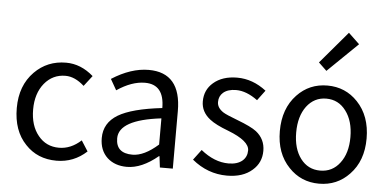

<svg xmlns="http://www.w3.org/2000/svg" viewBox="-56 -985 2248 1111"><g transform="rotate(5 1068.0 -429.5)"><path d="M125 -62Q51 -139 51 -271Q51 -402 130 -482Q204 -557 313 -557Q399 -557 472 -493L425 -432Q371 -481 316 -481Q242 -481 194 -423Q146 -364 146 -271Q146 -177 193 -120Q239 -63 314 -63Q383 -63 442 -117L481 -56Q406 13 306 13Q195 13 125 -62Z M601 -27Q556 -69 556 -141Q556 -229 636 -277Q715 -324 890 -344Q890 -481 778 -481Q701 -481 615 -423L579 -486Q690 -557 793 -557Q981 -557 981 -334V0H906L898 -65H895Q801 13 715 13Q645 13 601 -27ZM890 -132V-284Q645 -255 645 -147Q645 -60 741 -60Q809 -60 890 -132Z M1093 -62 1138 -122Q1217 -58 1299 -58Q1351 -58 1380 -83Q1406 -106 1406 -143Q1406 -198 1282 -246Q1207 -274 1173 -301Q1120 -342 1120 -403Q1120 -470 1169 -512Q1221 -557 1307 -557Q1397 -557 1476 -496L1432 -437Q1367 -485 1307 -485Q1259 -485 1232 -462Q1208 -441 1208 -407Q1208 -373 1245 -349Q1264 -337 1328 -313Q1410 -282 1441 -258Q1494 -216 1494 -148Q1494 -79 1443 -35Q1389 13 1296 13Q1184 13 1093 -62Z M1655 -62Q1579 -141 1579 -271Q1579 -402 1655 -482Q1726 -557 1831 -557Q1936 -557 2007 -482Q2083 -402 2083 -271Q2083 -141 2007 -62Q1936 13 1831 13Q1726 13 1655 -62ZM1945 -120Q1989 -177 1989 -271Q1989 -365 1945 -423Q1902 -481 1831 -481Q1761 -481 1717 -423Q1674 -365 1674 -271Q1674 -177 1717 -120Q1760 -63 1831 -63Q1902 -63 1945 -120ZM1770 -686 1928 -872 1992 -811 1817 -641Z"/></g></svg>

Font: Source Han Sans K Regular
Style: Regular
Weight: 400
Designer: Ryoko NISHIZUKA  (kana & ideographs); Paul D. Hunt (Latin, Greek & Cyrillic); Wenlong ZHANG  (bopomofo); Sandoll Communi
Foundry: Adobe Systems Incorporated
Version: Version 1.00 July 18, 2014, initial release